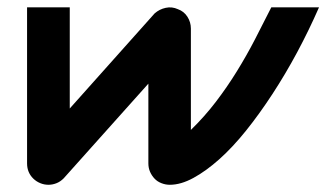

<svg xmlns="http://www.w3.org/2000/svg" viewBox="-20 -512 904 532"><path d="M863.9 -491.6Q836.1 -428.2 803.5 -367.3Q770.8 -306.4 734.9 -251.5Q699 -196.5 661.9 -150.2Q624.8 -104 587.9 -71Q551 -38.1 516.1 -19.1Q481.2 0 450.5 0Q438.6 0 427.2 -4.5Q415.8 -8.9 408.2 -17.1Q400.5 -25.2 395.8 -35.9Q391.1 -46.5 391.1 -59.4V-280.2L156.4 -17.8Q147 -8.4 136.1 -4.2Q125.2 0 114.4 0Q102.5 0 91.6 -4.5Q80.7 -8.9 72.3 -17.1Q63.9 -25.2 59.4 -35.9Q55 -46.5 55 -59.4V-491.6H173.3V-211.4L408.4 -474.8Q421.8 -486.6 439.1 -490.3Q456.4 -494.1 472.8 -486.6Q489.6 -480.7 499.3 -465.6Q508.9 -450.5 508.9 -432.7V-152Q547 -189.1 578.2 -230Q609.4 -270.8 636.1 -314.1Q662.9 -357.4 686.1 -402.2Q709.4 -447 731.7 -491.6Z"/></svg>

Font: AKL FREE 001
Style: Regular
Weight: 400
Designer: AKL
Foundry: AKL
Version: Version 1.00;August 10, 2024;FontCreator 13.0.0.2630 64-bit